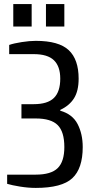

<svg xmlns="http://www.w3.org/2000/svg" viewBox="-20 -910 465 940"><path d="M155 10Q118 10 78 3.5Q38 -3 15 -10V-55H155Q230 -55 262.5 -87Q295 -119 295 -190Q295 -265 262.5 -297.5Q230 -330 155 -330H85V-400H145Q213 -400 244 -430.5Q275 -461 275 -525Q275 -585 244 -615Q213 -645 145 -645H25V-690Q48 -698 86.5 -704Q125 -710 155 -710Q268 -710 316.5 -664.5Q365 -619 365 -525Q365 -465 342.5 -429Q320 -393 275 -372V-368Q335 -351 360 -302.5Q385 -254 385 -190Q385 -85 334 -37.5Q283 10 155 10ZM205 -780V-890H295V-780ZM45 -780V-890H135V-780Z"/></svg>

Font: Cuprum
Style: Regular
Weight: 400
Designer: Jovanny Lemonad
Foundry: Jovanny Lemonad
Version: Version 3.000